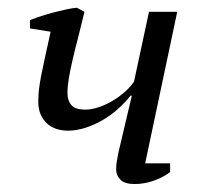

<svg xmlns="http://www.w3.org/2000/svg" viewBox="-20 -460 517 485"><path d="M409.7 -47.4V-25.4Q392.1 -11.7 367.9 -3.4Q343.8 4.9 320.3 4.9Q294.9 4.9 284.2 -6.1Q273.4 -17.1 273.4 -31.7Q273.4 -42.5 274.9 -51.5Q276.4 -60.5 278.8 -73.2L313 -218.3H309.6Q295.9 -200.7 277.8 -184.6Q259.8 -168.5 239 -156.5Q218.3 -144.5 195.8 -137.2Q173.3 -129.9 151.4 -129.9Q135.7 -129.9 122.1 -134.5Q108.4 -139.2 98.4 -148.4Q88.4 -157.7 82.5 -171.4Q76.7 -185.1 76.7 -203.6Q76.7 -219.7 78.6 -235.6Q80.6 -251.5 84.5 -271.5Q88.4 -291.5 94.2 -317.6Q100.1 -343.8 107.9 -379.9L55.7 -388.2V-409.2Q69.3 -414.6 85.2 -419.7Q101.1 -424.8 116.9 -429Q132.8 -433.1 147.7 -436.3Q162.6 -439.5 174.3 -440.4L193.4 -430.2Q184.6 -393.6 176.8 -363.3Q168.9 -333 163.1 -307.6Q157.2 -282.2 153.8 -261.7Q150.4 -241.2 150.4 -224.6Q150.4 -206.1 160.2 -194.6Q169.9 -183.1 195.8 -183.1Q210 -183.1 227.1 -188.5Q244.1 -193.8 261 -203.4Q277.8 -212.9 293 -225.8Q308.1 -238.8 318.4 -253.4L356.4 -430.2H427.7L346.7 -47.4Z"/></svg>

Font: PT Astra Serif
Style: Italic
Weight: 400
Italic angle: -16°
Designer: A.Korolkova, I. Chaeva
Foundry: ParaType Ltd
Version: Version 1.001